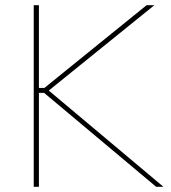

<svg xmlns="http://www.w3.org/2000/svg" viewBox="-20 -720 659 740"><path d="M110 0H130V-362H150L582 0H610L168 -371L575 -700H545L151 -381H130V-700H110Z"/></svg>

Font: Fixel Display Thin
Style: Regular
Weight: 100
Designer: AlfaBravo + MacPaw
Foundry: Kyrylo Tkachov, Marchela Mozhyna, Serhii Makarenko, Maria Weinstein, Zakhar Kryvoshyya
Version: Version 1.211